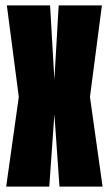

<svg xmlns="http://www.w3.org/2000/svg" viewBox="-20 -695 406 715"><path d="M3 0 50 -334 5.5 -675H166.5L182.5 -398.5L198.5 -675H359.5L315 -334L362 0H201.5L182.5 -269.5L163.5 0Z"/></svg>

Font: Anybody UltraCondensed ExtraBold
Style: Regular
Weight: 800
Width: 1
Designer: Tyler Finck
Foundry: Etcetera Type Company
Version: Version 1.010; ttfautohint (v1.8.3) -l 8 -r 50 -G 200 -x 14 